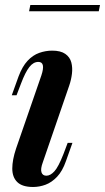

<svg xmlns="http://www.w3.org/2000/svg" viewBox="-20 -732 419 766"><path d="M379 -712 374 -687H96L101 -712ZM145 -431Q163 -485 133 -485Q113 -485 97 -464.5Q81 -444 64 -399L46 -352H27L54 -427Q69 -467 90 -489.5Q111 -512 136.5 -521Q162 -530 188 -530Q222 -530 240.5 -517Q259 -504 264.5 -483Q270 -462 267 -437.5Q264 -413 256 -390L151 -85Q141 -58 145.5 -44.5Q150 -31 165 -31Q181 -31 197 -48.5Q213 -66 233 -117L250 -162H269L243 -89Q229 -49 207.5 -26.5Q186 -4 161.5 5Q137 14 112 14Q69 14 49 -5.5Q29 -25 29 -59.5Q29 -94 44 -139Z"/></svg>

Font: Playfair Display SemiBold
Style: Italic
Weight: 600
Italic angle: -14°
Designer: Claus Eggers Sørensen
Foundry: Claus Eggers Sørensen
Version: Version 1.203